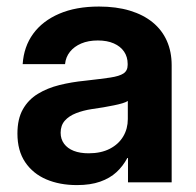

<svg xmlns="http://www.w3.org/2000/svg" viewBox="-20 -546 587 575"><path d="M210.4 8.3Q158.7 8.3 118.7 -8.8Q78.6 -25.9 55.4 -60.3Q32.2 -94.7 32.2 -146Q32.2 -189.9 48.6 -218.8Q64.9 -247.6 93.3 -264.9Q121.6 -282.2 158 -291.3Q194.3 -300.3 234.4 -304.2Q282.2 -309.6 310.1 -313.7Q337.9 -317.9 350.1 -326.2Q362.3 -334.5 362.3 -351.6V-355Q362.3 -375.5 351.6 -391.4Q340.8 -407.2 320.8 -416Q300.8 -424.8 272.9 -424.8Q244.6 -424.8 223.4 -415.8Q202.1 -406.7 189.5 -390.9Q176.8 -375 174.8 -354H47.9Q51.3 -406.2 79.3 -444.8Q107.4 -483.4 157.5 -504.9Q207.5 -526.4 276.4 -526.4Q328.1 -526.4 368.7 -514.2Q409.2 -502 437.3 -479Q465.3 -456.1 479.7 -423.6Q494.1 -391.1 494.1 -350.6V0H363.3V-72.8H361.3Q348.6 -48.8 328.9 -30.5Q309.1 -12.2 280 -2Q251 8.3 210.4 8.3ZM245.6 -86.9Q282.7 -86.9 309.1 -100.6Q335.4 -114.3 349.1 -137.5Q362.8 -160.6 362.8 -189.5V-243.7Q356.9 -239.7 346.2 -236.6Q335.4 -233.4 321 -230.5Q306.6 -227.5 289.6 -224.6Q272.5 -221.7 254.4 -219.2Q229 -215.3 207.8 -207Q186.5 -198.7 174.1 -184.6Q161.6 -170.4 161.6 -148.4Q161.6 -129.4 171.9 -115.5Q182.1 -101.6 200.9 -94.2Q219.7 -86.9 245.6 -86.9Z"/></svg>

Font: Inter Cardless Display
Style: Bold
Weight: 700
Designer: Rasmus Andersson
Foundry: rsms
Version: Version 4.001;git-9221beed3